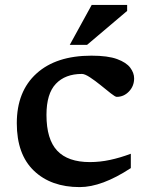

<svg xmlns="http://www.w3.org/2000/svg" viewBox="-20 -752 602 783"><path d="M353 -525Q420 -525 457.8 -511Q495.5 -497 511.2 -475.8Q527 -454.5 527 -432.5Q527 -401 506 -379Q485 -357 456 -357Q450 -357 432 -371.2Q414 -385.5 391.2 -404Q368.5 -422.5 347.2 -436.5Q326 -450.5 314 -450.5Q246 -450.5 207.8 -410.2Q169.5 -370 169.5 -283.5Q169.5 -184 213.2 -137.5Q257 -91 346.5 -91Q387.5 -91 428.5 -99.8Q469.5 -108.5 513.5 -125V-66.5Q395.5 11 305 11Q188 11 118.2 -55.8Q48.5 -122.5 48.5 -249.5Q48.5 -379.5 128.8 -452.2Q209 -525 353 -525ZM264.5 -569 354 -732H498.5V-707.5L335 -569Z"/></svg>

Font: Newsreader Caption Medium
Style: Regular
Weight: 500
Designer: Hugues Gentile
Foundry: Production Type
Version: Version 1.001